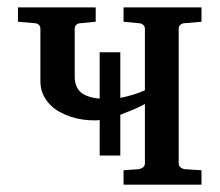

<svg xmlns="http://www.w3.org/2000/svg" viewBox="-20 -502 598 522"><path d="M315.9 0V-39.1L356 -42Q363.8 -43 368.9 -47.1Q374 -51.3 374 -58.1V-219.2Q359.9 -211.4 342.5 -204.1Q325.2 -196.8 307.1 -189.9V-79.1H251V-175.8Q246.6 -174.8 242.2 -174.8H233.9Q220.7 -174.8 204.8 -177Q189 -179.2 173.1 -184.3Q157.2 -189.5 142.1 -197.8Q127 -206.1 115.5 -218Q104 -230 96.9 -245.8Q89.8 -261.7 89.8 -282.2V-423.8Q89.8 -430.7 85.2 -434.8Q80.6 -439 73.2 -439L28.8 -442.9V-481.9H240.2V-442.9L200.2 -439Q192.4 -439 187.7 -434.8Q183.1 -430.7 183.1 -423.8V-294.9Q183.1 -265.6 199.7 -251.2Q216.3 -236.8 251 -233.9V-359.9H307.1V-235.8Q323.7 -239.3 341.3 -244.4Q358.9 -249.5 374 -256.8V-423.8Q374 -430.7 368.9 -434.8Q363.8 -439 356 -439L315.9 -442.9V-481.9H527.8V-442.9L482.9 -439Q475.6 -439 470.7 -434.8Q465.8 -430.7 465.8 -423.8V-58.1Q465.8 -51.3 470.7 -47.1Q475.6 -43 482.9 -42L527.8 -39.1V0Z"/></svg>

Font: Charis SIL CyrE
Style: Regular
Weight: 400
Foundry: SIL International
Version: Version 5.000